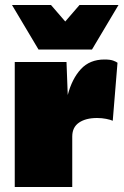

<svg xmlns="http://www.w3.org/2000/svg" viewBox="-20 -748 494 768"><path d="M39 0V-500H246L251 -368Q268 -433 303.5 -471.5Q339 -510 398 -510Q421 -510 433 -505.5Q445 -501 450 -497L431 -265Q422 -269 405 -272.5Q388 -276 368 -276Q323 -276 296 -257.5Q269 -239 269 -202V0ZM454 -728 348 -550H134L28 -728H184L241 -662L298 -728Z"/></svg>

Font: Prodigy Sans Black
Style: Regular
Weight: 900
Designer: Wei Huang
Foundry: Wei Huang
Version: Version 1.003; ttfautohint (v1.8.3)